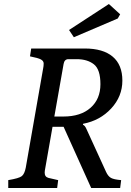

<svg xmlns="http://www.w3.org/2000/svg" viewBox="-20 -934 652 954"><path d="M565 -842 347 -749 323 -785 521 -914 577 -863ZM577 0H433L296 -304H241L205 -99Q202 -84 202 -76Q202 -55 221 -50L269 -39L264 0H21V-39Q75 -48 88.5 -59Q102 -70 108 -101L194 -592Q197 -606 197 -618.5Q197 -631 183.5 -638.5Q170 -646 129 -654L135 -693H401Q492 -693 540 -652.5Q588 -612 588 -533.5Q588 -455 532.5 -395Q477 -335 393 -319L392 -314Q402 -311 410 -292L507 -80Q517 -58 531.5 -50Q546 -42 582 -39ZM250 -355H295Q381 -355 430 -398.5Q479 -442 479 -515.5Q479 -589 446.5 -614.5Q414 -640 361 -640H320Q300 -640 296 -616Z"/></svg>

Font: Poly
Style: Italic
Weight: 400
Italic angle: -10°
Designer: Nicolas Silva
Foundry: Jose Nicolas Silva Schwarzenberg
Version: Version 1.003